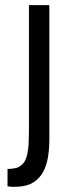

<svg xmlns="http://www.w3.org/2000/svg" viewBox="-20 -508 301 735"><path d="M90.8 -2.9Q90.8 15.6 89.8 31.2Q89.8 47.9 87.9 60.5Q85.9 74.2 84 85Q81.1 95.7 77.1 104.5Q73.2 113.3 66.4 120.1Q59.6 127 51.8 130.9Q43.9 135.7 33.2 136.7Q22.5 138.7 8.8 138.7Q8.8 161.1 8.8 205.1Q12.7 206.1 16.6 206.1Q19.5 207 23.4 207Q26.4 207 30.3 207Q34.2 207 38.1 207Q71.3 207 96.7 196.3Q121.1 184.6 137.7 162.1Q153.3 140.6 161.1 106.4Q168.9 72.3 168.9 26.4Q168.9 -145.5 168.9 -488.3Q149.4 -488.3 90.8 -488.3Q90.8 -367.2 90.8 -2.9Z"/></svg>

Font: Aptus Gothic JP
Style: Medium
Weight: 400
Designer: Fuminori Ogawa / Motoya
Version: Version 1